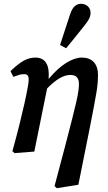

<svg xmlns="http://www.w3.org/2000/svg" viewBox="-20 -795 568 1007"><path d="M45 -2Q68 -85 82.5 -144Q97 -203 107.5 -249Q118 -295 126 -340Q133 -377 129 -391.5Q125 -406 108 -406Q93 -406 80.5 -402.5Q68 -399 50 -392L35 -422Q77 -462 106 -477.5Q135 -493 165 -493Q244 -493 235 -381Q282 -437 327 -465Q372 -493 409 -493Q450 -493 472 -469Q494 -445 494 -402Q494 -383 492.5 -363Q491 -343 486.5 -314Q482 -285 473 -238.5Q464 -192 450 -120L391 174L278 192L266 181L322 -30Q344 -114 358 -169.5Q372 -225 380 -260Q388 -295 391 -317Q394 -339 394 -355Q394 -402 349 -402Q296 -402 227 -331L160 0L56 8ZM295 -559Q321 -639 347 -718Q358 -751 372.5 -763Q387 -775 404 -775Q427 -775 441 -761.5Q455 -748 455 -728Q455 -712 447.5 -697Q440 -682 423 -661Q399 -631 375.5 -601.5Q352 -572 327 -542Z"/></svg>

Font: Source Serif 4 Semibold
Style: Italic
Weight: 600
Italic angle: -12°
Designer: Frank Grießhammer
Foundry: Adobe
Version: Version 4.005;hotconv 1.1.0;makeotfexe 2.6.0